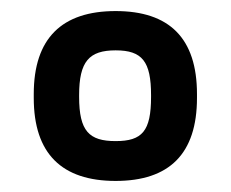

<svg xmlns="http://www.w3.org/2000/svg" viewBox="-20 -693 417 347"><path d="M41 -523V-516C41 -415 92 -366 189 -366C286 -366 336 -415 336 -516V-523C336 -624 286 -673 189 -673C92 -673 41 -624 41 -523ZM123 -518V-521C123 -582 141 -602 189 -602C237 -602 253 -582 253 -521V-518C253 -456 237 -438 189 -438C141 -438 123 -456 123 -518Z"/></svg>

Font: LT Wave Text Medium
Style: Regular
Weight: 500
Designer: Daniel Lyons
Version: Version 2.5 (Glyphs App)